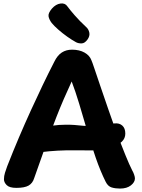

<svg xmlns="http://www.w3.org/2000/svg" viewBox="-20 -1078 827 1117"><path d="M179 -42Q170 -12 146.5 1.5Q123 15 75 15Q35 15 19 -1Q3 -17 3 -35Q3 -54 9 -73Q15 -92 22 -111Q56 -198 90.5 -279Q125 -360 159.5 -435.5Q194 -511 228 -582Q262 -653 296 -719Q314 -756 339.5 -772.5Q365 -789 399 -789Q442 -789 472 -772Q502 -755 512 -727Q516 -719 529.5 -678.5Q543 -638 564 -576.5Q585 -515 609.5 -444Q634 -373 660 -303.5Q686 -234 709.5 -176Q733 -118 750 -85Q756 -75 760.5 -61.5Q765 -48 765 -40Q765 -18 741.5 0.5Q718 19 678 19Q651 19 629.5 12.5Q608 6 595 -20Q564 -82 537 -160Q510 -238 486.5 -319.5Q463 -401 440.5 -475Q418 -549 397 -604Q348 -499 309 -399.5Q270 -300 238.5 -210Q207 -120 179 -42ZM165 -267Q165 -291 178.5 -306Q192 -321 209 -328.5Q226 -336 237 -338Q259 -343 289.5 -347.5Q320 -352 363.5 -352.5Q407 -353 467 -346Q476 -345 500.5 -346.5Q525 -348 554.5 -350.5Q584 -353 609.5 -356Q635 -359 646 -360Q674 -363 691.5 -347.5Q709 -332 709 -301Q709 -273 689 -254Q669 -235 637.5 -223.5Q606 -212 573.5 -207.5Q541 -203 516 -203Q459 -203 410.5 -203.5Q362 -204 315 -201.5Q268 -199 212 -192Q197 -191 181 -214.5Q165 -238 165 -267ZM423 -832Q399 -845 371.5 -864.5Q344 -884 319.5 -905.5Q295 -927 281 -944Q266 -964 262.5 -982.5Q259 -1001 282 -1028Q305 -1054 332 -1057.5Q359 -1061 372 -1041Q385 -1023 414 -989.5Q443 -956 481 -921Q495 -909 499.5 -889Q504 -869 489 -848Q473 -826 455 -825.5Q437 -825 423 -832Z"/></svg>

Font: Playpen Sans
Style: Bold
Weight: 700
Designer: Laura Meseguer, Veronika Burian, José Scaglione
Foundry: TypeTogether
Version: Version 1.001